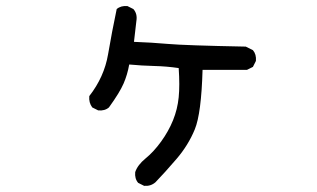

<svg xmlns="http://www.w3.org/2000/svg" viewBox="-20 -558 1040 629"><path d="M452.1 50.8 432.6 41Q420.9 27.3 422.9 5.9Q430.7 -17.6 457 -39.1Q483.4 -60.5 507.8 -94.2Q532.2 -127.9 546.9 -164.1Q561.5 -200.2 565.4 -239.3Q569.3 -278.3 565.4 -335Q526.4 -340.8 485.4 -341.8Q444.3 -342.8 403.3 -346.7Q397.5 -313.5 384.8 -284.2Q372.1 -254.9 336.9 -206.1Q323.2 -194.3 301.8 -196.3L282.2 -206.1Q270.5 -221.7 272.5 -243.2Q321.3 -305.7 334 -379.9Q346.7 -454.1 362.3 -528.3Q376 -540 397.5 -538.1L417 -528.3Q430.7 -512.7 426.8 -489.3L418.9 -420.9Q475.6 -418.9 530.3 -414.1Q585 -409.2 785.2 -405.3L808.6 -393.6Q820.3 -379.9 818.4 -358.4L808.6 -338.9L789.1 -329.1H643.6Q639.6 -186.5 618.2 -134.3Q596.7 -82 558.1 -37.1Q519.5 7.8 489.3 39.1Q473.6 52.7 452.1 50.8Z"/></svg>

Font: JasonHandwriting2
Style: Regular
Weight: 400
Version: Version 1.05.10